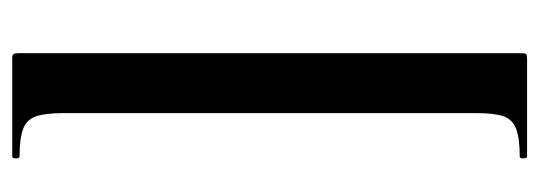

<svg xmlns="http://www.w3.org/2000/svg" viewBox="-304 -461 882 314"><g transform="rotate(90 137.0 -304.0)"><path d="M67 106V-715Q67 -722 68.5 -723.5Q70 -725 76 -725Q100 -725 131.5 -725Q163 -725 192 -725Q221 -725 236 -725Q239 -725 239 -719Q239 -713 236 -713Q206 -713 190.5 -707Q175 -701 170 -686Q165 -671 165 -642V34Q165 62 170 77.5Q175 93 190.5 99Q206 105 236 105Q239 105 239 111Q239 117 236 117Q221 117 192 117Q163 117 131.5 117Q100 117 76 117Q70 117 68.5 115Q67 113 67 106Z"/></g></svg>

Font: Cormorant Garamond Light
Style: Bold
Weight: 700
Version: Version 4.001